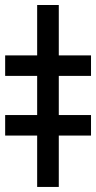

<svg xmlns="http://www.w3.org/2000/svg" viewBox="-60 -739 379 759"><path d="M172.4 -719.2V0H86.9V-719.2ZM-39.6 -439V-520H299.8V-439ZM-39.6 -203.1V-284.2H299.8V-203.1Z"/></svg>

Font: Inter SemiBold
Style: Regular
Weight: 600
Designer: Rasmus Andersson
Foundry: rsms
Version: Version 4.001;git-9221beed3